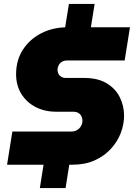

<svg xmlns="http://www.w3.org/2000/svg" viewBox="-20 -839 682 978"><path d="M183 119 215 -83H346L314 119ZM299 -619 331 -819H462L430 -619ZM16 0 43 -169H343Q362 -169 374.5 -177.5Q387 -186 393.5 -198.5Q400 -211 400 -224Q400 -236 395 -246.5Q390 -257 379.5 -263.5Q369 -270 352 -270H265Q207 -270 161 -294Q115 -318 88.5 -361Q62 -404 62 -461Q62 -533 97 -586.5Q132 -640 191 -670Q250 -700 323 -700H642L615 -531H322Q306 -531 295 -524Q284 -517 278.5 -506Q273 -495 273 -483Q273 -473 277.5 -463.5Q282 -454 291.5 -448Q301 -442 315 -442H408Q478 -442 523 -415Q568 -388 590 -344Q612 -300 612 -250Q612 -205 595 -161Q578 -117 544.5 -80.5Q511 -44 462 -22Q413 0 349 0Z"/></svg>

Font: MuseoModerno Thin Black
Style: Italic
Weight: 900
Italic angle: -9°
Version: Version 1.003